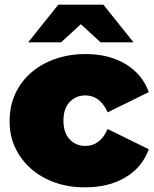

<svg xmlns="http://www.w3.org/2000/svg" viewBox="-20 -787 655 817"><path d="M21 -274Q21 -336 45 -388Q69 -440 112 -477.5Q155 -515 214.5 -536Q274 -557 344 -557Q444 -557 515 -514Q586 -471 613 -395L438 -309Q406 -381 343 -381Q303 -381 276.5 -353Q250 -325 250 -274Q250 -222 276.5 -194Q303 -166 343 -166Q406 -166 438 -238L613 -152Q586 -76 515 -33Q444 10 344 10Q275 11 215 -10Q155 -31 111.5 -69.5Q68 -108 44 -160Q20 -212 21 -274ZM408 -607 324 -684 240 -607H100L228 -767H420L548 -607Z"/></svg>

Font: CMG Sans Black
Style: Regular
Weight: 900
Designer: Julieta Ulanovsky
Foundry: Julieta Ulanovsky
Version: Version 7.200